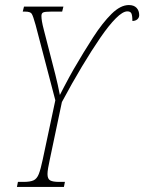

<svg xmlns="http://www.w3.org/2000/svg" viewBox="-20 -740 571 760"><path d="M47 0 51 -20H74Q99 -20 112.5 -26Q126 -32 133.5 -51Q141 -70 149 -108L199 -343L121 -641Q111 -677 105.5 -685.5Q100 -694 80 -694H70L75 -714H231L226 -694H181Q159 -694 151.5 -691Q144 -688 144 -677Q144 -668 146 -655.5Q148 -643 154 -620L199 -445Q204 -426 208.5 -405Q213 -384 217 -364Q224 -378 234 -397Q244 -416 254 -434.5Q264 -453 271 -465Q311 -534 348.5 -592Q386 -650 421.5 -685Q457 -720 490 -720Q510 -720 520.5 -709Q531 -698 531 -680Q531 -670 523.5 -663.5Q516 -657 504 -657Q504 -679 500 -687Q496 -695 484 -695Q466 -695 438.5 -667.5Q411 -640 377 -590.5Q343 -541 304 -476Q265 -411 225 -336L177 -108Q173 -89 170.5 -75Q168 -61 168 -51Q168 -32 178.5 -26Q189 -20 214 -20H237L233 0Z"/></svg>

Font: Noto Serif ExtraCondensed Thin
Style: Italic
Weight: 100
Width: 2
Italic angle: -12°
Designer: Monotype Design Team
Foundry: Monotype Imaging Inc.
Version: Version 2.013